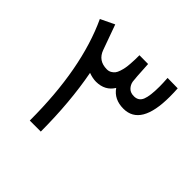

<svg xmlns="http://www.w3.org/2000/svg" viewBox="-165 -819 981 981"><g transform="rotate(45 326.0 -328.0)"><path d="M470.2 -380.9Q402.8 -380.9 369.1 -430.2Q338.4 -379.9 273.9 -379.4Q249.5 -379.4 220.2 -390.1Q253.9 -212.9 254.4 0H174.8V-1.5Q174.8 -375.5 61 -620.1L136.2 -656.2L185.1 -520.5Q205.6 -463.4 268.1 -463.4Q281.7 -463.4 292.5 -469.5Q303.2 -475.6 310.1 -484.4Q316.9 -493.2 321.8 -508.3Q326.7 -523.4 329.1 -536.4Q331.5 -549.3 333 -568.8Q334.5 -588.4 334.7 -600.8Q335 -613.3 335 -632.3L397.9 -631.8Q403.8 -525.4 406.2 -512.7Q409.7 -492.7 424.1 -478Q438.5 -463.4 464.4 -463.9Q497.1 -464.4 509 -494.4Q521 -524.4 521 -591.8Q521 -615.2 518.6 -651.9L592.8 -650.9Q594.7 -623 594.7 -592.3Q594.7 -380.9 470.2 -380.9Z"/></g></svg>

Font: Samim FD
Style: FD
Weight: 400
Foundry: DejaVu fonts team - Redesigned by Saber Rastikerdar
Version: Version 4.0.5